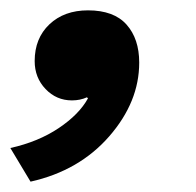

<svg xmlns="http://www.w3.org/2000/svg" viewBox="-58 -192 378 371"><path d="M112 -172Q162 -172 186.5 -144.5Q211 -117 211 -71Q211 5 153 71.5Q95 138 1 159L-38 94Q16 82 55.5 55.5Q95 29 112 -2L110 -4Q97 2 81 2Q51 2 30 -20Q9 -42 9 -74Q9 -118 37.5 -145Q66 -172 112 -172Z"/></svg>

Font: Elaine Sans
Style: Bold Italic
Weight: 700
Italic angle: -13°
Designer: Wei Huang
Foundry: Wei Huang
Version: Version 2.001;December 24, 2019;FontCreator 12.0.0.2547 64-b